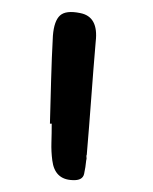

<svg xmlns="http://www.w3.org/2000/svg" viewBox="-20 -742 258 323"><path d="M102 -439Q72 -440 68 -472Q66 -487 66.5 -502.5Q67 -518 67 -534H64Q65 -571 66 -608Q67 -645 69 -682Q71 -707 81 -716Q91 -725 115 -720Q146 -714 141 -672Q137 -625 133.5 -577Q130 -529 126 -482Q125 -480 125.5 -477.5Q126 -475 125 -472Q124 -461 121.5 -449.5Q119 -438 102 -439Z"/></svg>

Font: Mynerve
Style: Regular
Weight: 400
Designer: Carolina Short
Foundry: Carolina Short
Version: Version 1.000; ttfautohint (v1.8.4.7-5d5b)